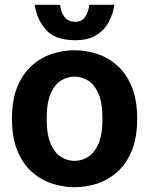

<svg xmlns="http://www.w3.org/2000/svg" viewBox="-20 -771 623 802"><path d="M291.5 11Q243.5 11 197 -4.2Q150.5 -19.5 112.8 -53.2Q75 -87 52.5 -141.8Q30 -196.5 30 -275Q30 -354 52.5 -408.5Q75 -463 112.8 -496.8Q150.5 -530.5 197 -545.8Q243.5 -561 291.5 -561Q339.5 -561 386 -545.8Q432.5 -530.5 470.2 -496.8Q508 -463 530.5 -408.5Q553 -354 553 -275Q553 -196.5 530.5 -141.8Q508 -87 470.2 -53.2Q432.5 -19.5 386 -4.2Q339.5 11 291.5 11ZM291.5 -99Q320 -99 346.8 -115Q373.5 -131 390.8 -169.2Q408 -207.5 408 -275Q408 -342.5 390.8 -381Q373.5 -419.5 346.8 -435.2Q320 -451 291.5 -451Q262.5 -451 235.8 -435.2Q209 -419.5 192 -381Q175 -342.5 175 -275Q175 -207.5 192 -169.2Q209 -131 235.8 -115Q262.5 -99 291.5 -99ZM295 -603Q212.5 -603 173.8 -644.5Q135 -686 125 -751H231Q234 -720.5 249.2 -700.2Q264.5 -680 295 -680Q321.5 -680 335.5 -700.2Q349.5 -720.5 353 -751H458Q452.5 -712.5 434.2 -678.8Q416 -645 382 -624Q348 -603 295 -603Z"/></svg>

Font: Junction
Style: Bold
Weight: 700
Designer: Caroline Hadilaksono
Foundry: Caroline Hadilaksono, Tyler Finck, The League of Moveable Type
Version: Version 2.000; ttfautohint (v1.8.3)